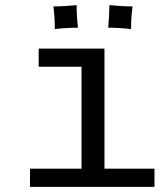

<svg xmlns="http://www.w3.org/2000/svg" viewBox="-20 -724 640 744"><path d="M96.2 0ZM129.9 -465.3V-535.6H384.8V-70.3H578.6V0H96.2V-70.3H295.9V-465.3ZM399.4 -616.7Q403.8 -667.5 403.8 -704.1Q451.7 -699.2 493.7 -699.2Q487.8 -657.2 487.8 -611.3Q440.9 -616.7 399.4 -616.7ZM187 -699.2Q229 -699.2 276.9 -704.1Q276.9 -662.1 282.2 -616.7Q238.3 -616.7 192.4 -611.3Q192.4 -653.8 187 -699.2Z"/></svg>

Font: Oxygen Mono
Style: Regular
Weight: 400
Designer: Vernon Adams
Foundry: Vernon Adams
Version: Version 0.201; ttfautohint (v0.8) -r 50 -G 200 -x